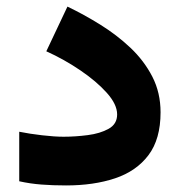

<svg xmlns="http://www.w3.org/2000/svg" viewBox="-20 -566 548 585"><path d="M173.8 -149.4Q209.5 -149.4 247.3 -154.3Q285.2 -159.2 311 -173.6Q336.9 -188 336.9 -217.3Q336.9 -248 305.4 -283.2Q273.9 -318.4 224.6 -351.8Q175.3 -385.3 121.1 -409.7L185.5 -545.9Q235.4 -522 285.4 -491Q335.4 -460 377.2 -420.7Q418.9 -381.3 444.1 -332.5Q469.2 -283.7 469.2 -223.6Q469.2 -142.1 432.4 -93.3Q395.5 -44.4 330.6 -22.7Q265.6 -1 181.2 -1Q140.6 -1 106.2 -3.7Q71.8 -6.3 38.6 -13.7V-164.6Q70.3 -158.2 108.4 -153.8Q146.5 -149.4 173.8 -149.4Z"/></svg>

Font: Vazirmatn FD Black
Style: Regular
Weight: 900
Designer: Saber Rastikerdar
Foundry: Saber Rastikerdar
Version: Version 33.003